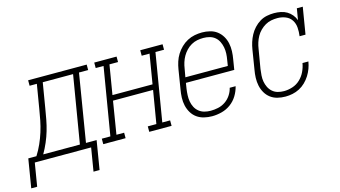

<svg xmlns="http://www.w3.org/2000/svg" viewBox="-142 -818 2222 1254"><g transform="rotate(-15 968.5 -190.5)"><path d="M-23 157H-63L-31 -37H24Q45 -70 61.5 -107Q78 -144 89.5 -181Q101 -218 108.5 -255.5Q116 -293 122 -331L149 -493H100V-530H496V-493H434L359 -37H431L399 157H358L384 0H3ZM70 -37H318L394 -493H189L161 -325Q155 -288 148 -251Q141 -214 130.5 -178Q120 -142 104.5 -106Q89 -70 70 -37Z M466 0V-37H524L600 -493H547V-530H698V-493H640L607 -294H878L911 -493H858V-530H1009V-493H951L875 -37H928V0H777V-37H835L872 -258H601L565 -37H617V0Z M1201 8Q1173 8 1146.5 1.5Q1120 -5 1099 -20Q1078 -35 1064.5 -57.5Q1051 -80 1045 -106Q1039 -132 1040 -160Q1041 -188 1046 -215L1067 -345Q1071 -370 1079 -395Q1087 -420 1101 -442.5Q1115 -465 1134.5 -484Q1154 -503 1177.5 -515.5Q1201 -528 1226.5 -533Q1252 -538 1277 -538Q1304 -538 1330.5 -531.5Q1357 -525 1377.5 -509.5Q1398 -494 1411.5 -471.5Q1425 -449 1430.5 -423Q1436 -397 1435 -369.5Q1434 -342 1429 -315L1418 -247H1091L1085 -209Q1082 -188 1081 -166Q1080 -144 1083.5 -123.5Q1087 -103 1096.5 -84.5Q1106 -66 1122 -53Q1138 -40 1158.5 -34.5Q1179 -29 1201 -29Q1226 -29 1251.5 -34.5Q1277 -40 1299.5 -55Q1322 -70 1337.5 -93Q1353 -116 1359 -142H1399Q1391 -109 1373 -79.5Q1355 -50 1327 -29.5Q1299 -9 1266 -0.5Q1233 8 1201 8ZM1384 -283 1390 -321Q1394 -342 1395 -364Q1396 -386 1392 -406.5Q1388 -427 1379 -445.5Q1370 -464 1354.5 -477Q1339 -490 1318.5 -495.5Q1298 -501 1276 -501Q1255 -501 1234.5 -497Q1214 -493 1194.5 -482Q1175 -471 1159.5 -454.5Q1144 -438 1133.5 -419.5Q1123 -401 1116.5 -380.5Q1110 -360 1107 -339L1097 -283Z M1697 8Q1669 8 1643 1.5Q1617 -5 1596.5 -20.5Q1576 -36 1563 -58.5Q1550 -81 1544.5 -107Q1539 -133 1540 -160.5Q1541 -188 1546 -215L1567 -345Q1571 -370 1578.5 -393.5Q1586 -417 1598 -439.5Q1610 -462 1628 -481.5Q1646 -501 1668 -514.5Q1690 -528 1715 -533Q1740 -538 1764 -538Q1787 -538 1809.5 -533.5Q1832 -529 1850.5 -518Q1869 -507 1883 -490Q1897 -473 1904 -453L1917 -530H1957L1927 -349H1887Q1891 -378 1889 -406.5Q1887 -435 1872.5 -457.5Q1858 -480 1832 -490.5Q1806 -501 1777 -501Q1756 -501 1735 -497Q1714 -493 1695 -482Q1676 -471 1660 -455Q1644 -439 1633.5 -420Q1623 -401 1616.5 -380.5Q1610 -360 1607 -339L1585 -209Q1582 -188 1580.5 -166Q1579 -144 1582.5 -124Q1586 -104 1595 -85.5Q1604 -67 1619.5 -53.5Q1635 -40 1655 -34.5Q1675 -29 1697 -29Q1725 -29 1754.5 -38.5Q1784 -48 1806.5 -69.5Q1829 -91 1842 -118.5Q1855 -146 1860 -175H1900Q1896 -151 1887.5 -128Q1879 -105 1865.5 -83.5Q1852 -62 1833 -43.5Q1814 -25 1791.5 -13.5Q1769 -2 1745 3Q1721 8 1697 8Z"/></g></svg>

Font: Iosevka Slab XLtObl
Style: Regular
Weight: 200
Italic angle: -9°
Monospace: yes
Designer: Belleve Invis
Foundry: Belleve Invis
Version: Version 11.1.1; ttfautohint (v1.8.3)